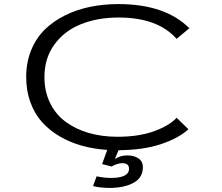

<svg xmlns="http://www.w3.org/2000/svg" viewBox="-20 -726 1090 942"><path d="M528 91 481 79 506 9.5Q440 5 381.5 -11.2Q323 -27.5 272.8 -57Q222.5 -86.5 186 -127.2Q149.5 -168 129 -224.5Q108.5 -281 108.5 -348Q108.5 -420 132.8 -479.5Q157 -539 199.2 -580.5Q241.5 -622 299 -650.5Q356.5 -679 422.2 -692.5Q488 -706 560.5 -706Q790.5 -706 909 -587.5L846.5 -535.5Q753.5 -640 563 -640Q458.5 -640 377 -607.2Q295.5 -574.5 246.8 -507.5Q198 -440.5 198 -348Q198 -278 225 -222Q252 -166 300.2 -129.8Q348.5 -93.5 413.8 -74.2Q479 -55 556.5 -55Q660.5 -55 735.2 -82Q810 -109 846.5 -148L904.5 -92Q856.5 -48 770.2 -19Q684 10 561.5 11L543.5 54.5Q569 36.5 605 36.5Q637 36.5 659 50.8Q681 65 681 95Q681 146 634.8 171Q588.5 196 518 196Q474 196 436.5 187L454 139Q491.5 147 523.5 147Q613 147 613 102Q613 74.5 579.5 74.5Q567 74.5 551.8 79.8Q536.5 85 528 91Z"/></svg>

Font: League Mono Extended Light
Style: Regular
Weight: 300
Width: 9
Designer: Tyler Finck
Foundry: The League of Moveable Type / Tyler Finck
Version: Version 2.210